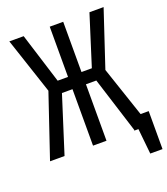

<svg xmlns="http://www.w3.org/2000/svg" viewBox="-150 -794 910 1045"><g transform="rotate(-20 305.0 -271.0)"><path d="M563 -73H610V147H539L524 0H500L501 -4L399 -327H339V0H261V-327H200L96 0H12L135 -364L27 -689H110L201 -398H261V-689H339V-398H399L491 -689H573L465 -364Z"/></g></svg>

Font: Fira Mono
Style: Regular
Weight: 400
Designer: Carrois Corporate & Edenspiekermann AG
Foundry: Carrois Corporate GbR & Edenspiekermann AG
Version: Version 3.206;PS 003.206;hotconv 1.0.70;makeotf.lib2.5.58329